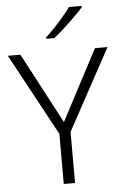

<svg xmlns="http://www.w3.org/2000/svg" viewBox="-62 -990 663 1034"><g transform="rotate(-5 269.5 -473.5)"><path d="M270 -332 471 -714H539L301 -276V0H240V-271L0 -714H68ZM419 -939Q405 -923 385.5 -903.5Q366 -884 344 -863Q322 -842 300 -822.5Q278 -803 258 -787H214V-795Q236 -814 262 -841.5Q288 -869 312 -897.5Q336 -926 351 -947H419Z"/></g></svg>

Font: Noto Sans Hebrew Thin Light
Style: Regular
Weight: 300
Version: Version 3.001